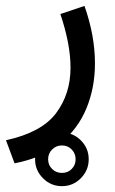

<svg xmlns="http://www.w3.org/2000/svg" viewBox="-26 -286 388 645"><path d="M91.8 249Q91.8 211.9 118.4 185.5Q145 159.2 182.1 159.2Q219.2 159.2 245.6 185.5Q272 211.9 272 249Q272 286.1 245.6 312.7Q219.2 339.4 182.1 339.4Q145 339.4 118.4 312.7Q91.8 286.1 91.8 249ZM135.7 249Q135.7 268.6 149.2 281.7Q162.6 294.9 182.1 294.9Q201.7 294.9 214.8 281.7Q228 268.6 228 249Q228 229.5 214.8 216.1Q201.7 202.6 182.1 202.6Q162.6 202.6 149.2 216.1Q135.7 229.5 135.7 249ZM22.9 262.7 -5.9 185.1Q113.3 159.2 162.1 94.5Q210.9 29.8 210.9 -58.6Q210.9 -100.1 201.9 -145.8Q192.9 -191.4 176.8 -238.8L257.8 -266.1Q293 -166 293 -73.2Q293 8.3 264.4 77.9Q235.8 147.5 176 196Q116.2 244.6 22.9 262.7Z"/></svg>

Font: Vazirmatn RD FD
Style: Regular
Weight: 400
Designer: Saber Rastikerdar
Foundry: Saber Rastikerdar
Version: Version 33.003